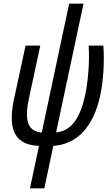

<svg xmlns="http://www.w3.org/2000/svg" viewBox="-20 -784 605 1044"><path d="M143 240H221L270 9C398 1 488 -93 525 -265C541 -340 549 -444 542 -536H462C468 -448 459 -343 443 -266C415 -140 368 -72 285 -64L434 -764H356L207 -63C138 -70 110 -117 136 -242L199 -536H119L55 -240C19 -67 70 5 192 9Z"/></svg>

Font: Noto Sans Condensed
Style: Italic
Weight: 400
Width: 3
Italic angle: -12°
Designer: Monotype Design Team
Foundry: Monotype Imaging Inc.
Version: Version 2.013